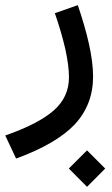

<svg xmlns="http://www.w3.org/2000/svg" viewBox="-118 -348 432 743"><path d="M218.8 375 289.1 304.2 218.8 233.9 148.4 304.2ZM94.2 -296.9C110.8 -249.5 124 -204.1 134.3 -160.2C144 -116.2 148.9 -79.1 148.9 -49.3C148.9 2 129.4 44.9 89.8 79.6C50.3 114.3 -12.2 146.5 -97.7 176.3L-55.7 265.6C47.4 228 123 184.1 170.9 133.8C218.3 83 242.2 21 242.2 -51.8C242.2 -126.5 219.7 -220.2 183.1 -328.1Z"/></svg>

Font: Estedad Medium
Style: Regular
Weight: 500
Designer: Amin Abedi
Version: Version 7.3